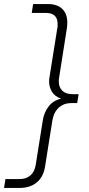

<svg xmlns="http://www.w3.org/2000/svg" viewBox="-71 -750 442 950"><path d="M166 -730Q212 -730 237 -706Q262 -682 262 -638Q262 -631 261.5 -624.5Q261 -618 260 -611L221 -363Q220 -359 220 -354.5Q220 -350 220 -345Q220 -318 237.5 -301Q255 -284 288 -284H318L311 -240H281Q245 -240 220 -217.5Q195 -195 188 -153L152 74Q144 125 111 152.5Q78 180 26 180H-51L-44 136H26Q59 136 80 117.5Q101 99 106 64L141 -156Q147 -193 169 -222.5Q191 -252 231 -262Q200 -273 186 -296Q172 -319 172 -347Q172 -352 172.5 -358Q173 -364 174 -369L212 -607Q214 -614 214 -620Q214 -626 214 -632Q214 -686 156 -686H86L93 -730Z"/></svg>

Font: MuseoModerno Thin ExtraLight
Style: Italic
Weight: 250
Italic angle: -9°
Version: Version 1.003